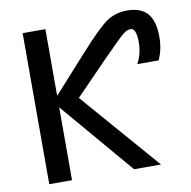

<svg xmlns="http://www.w3.org/2000/svg" viewBox="-83 -832 911 914"><g transform="rotate(-10 373.0 -375.0)"><path d="M590 -750Q656 -750 688 -713.5Q720 -677 720 -600Q720 -539 697 -490H594Q619 -537 619 -592Q619 -660 590 -660Q573 -660 550 -640.5Q527 -621 438 -530L292 -380L622 0H492L194 -350H192V0H82V-730H192V-410H194L352 -585Q449 -693 491.5 -721.5Q534 -750 590 -750Z"/></g></svg>

Font: Mplus 1p Medium
Style: Regular
Weight: 500
Version: Version 1.061